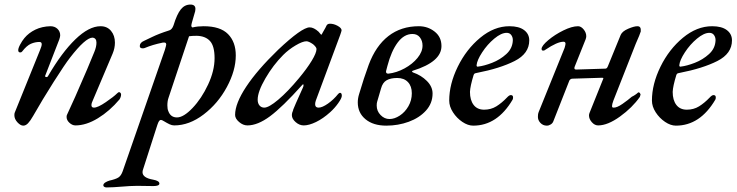

<svg xmlns="http://www.w3.org/2000/svg" viewBox="-20 -536 3230 842"><path d="M43 -31Q43 -39 45 -43L155 -315Q163 -334 163 -342Q163 -352 153 -352Q134 -352 115.5 -344Q97 -336 77 -310Q74 -306 69 -306Q61 -306 60 -314Q59 -323 68 -340Q77 -357 87 -369Q106 -392 135 -406Q164 -420 201 -421Q220 -421 232 -409.5Q244 -398 244 -381Q244 -375 240 -363L179 -206Q178 -205 178 -202Q178 -198 183 -198Q189 -198 191 -203Q251 -306 310.5 -363.5Q370 -421 421 -421Q450 -421 467 -400.5Q484 -380 484 -349Q484 -325 474 -301L388 -98Q381 -84 381 -75Q381 -64 392 -64Q409 -64 444 -88Q479 -112 493 -126Q499 -132 502 -132Q505 -132 508 -129Q511 -126 511 -122Q511 -111 504 -100Q461 -49 409.5 -17.5Q358 14 311 14Q297 14 284.5 2.5Q272 -9 272 -23Q272 -30 274 -33L310 -112Q372 -253 394 -309Q403 -331 403 -349Q403 -369 386 -371Q355 -371 287 -283Q265 -255 215.5 -177Q166 -99 125 -27Q113 -6 103 4.5Q93 15 82 15Q70 15 56.5 0.5Q43 -14 43 -31Z M433 276Q434 269 442 264Q450 259 460 256Q487 250 499 242.5Q511 235 518 215L703 -317Q709 -337 709 -341Q709 -352 693 -349Q649 -340 616 -326Q612 -324 606 -324Q593 -324 593 -334Q593 -349 612 -357Q617 -359 646.5 -373.5Q676 -388 720 -402Q734 -405 741 -425Q756 -474 773 -495Q790 -516 815 -516Q837 -516 837 -497Q837 -491 836 -487L821 -435Q819 -427 819 -425Q819 -420 821 -417.5Q823 -415 826 -416Q847 -421 873 -421Q946 -421 980 -386.5Q1014 -352 1014 -293Q1014 -227 975 -154.5Q936 -82 873 -34Q810 14 744 14Q734 14 723.5 9Q713 4 698 -5Q690 -10 686 -10Q681 -10 677.5 -5Q674 0 670 12L608 205Q605 213 605 219Q605 244 652 252Q679 257 679 269Q679 280 652 280L582 279Q564 279 548.5 280Q533 281 521 282Q473 286 447 286Q442 286 437.5 283.5Q433 281 433 276ZM921 -281Q921 -334 901 -356Q881 -378 843 -379Q822 -379 809 -377L719 -107Q714 -93 714 -74Q714 -58 718 -49Q728 -21 756 -21Q785 -21 824.5 -62.5Q864 -104 892.5 -165Q921 -226 921 -281Z M1011 -32Q1011 -82 1059.5 -155.5Q1108 -229 1200 -318Q1304 -416 1338 -416Q1356 -416 1377 -397L1388 -384Q1392 -384 1394 -391Q1412 -422 1411 -422Q1415 -432 1427 -432Q1444 -432 1461 -422.5Q1478 -413 1478 -403Q1478 -400 1472 -383L1365 -95Q1362 -86 1362 -79Q1362 -64 1377 -64Q1393 -64 1418 -81.5Q1443 -99 1463 -124Q1468 -129 1471 -129Q1479 -129 1479 -116Q1479 -106 1463.5 -84Q1448 -62 1428 -44Q1397 -16 1366 -1Q1335 14 1312 14Q1293 14 1276.5 -0.5Q1260 -15 1260 -31Q1260 -41 1266 -54Q1262 -47 1277.5 -83Q1293 -119 1308 -151Q1312 -159 1311 -164Q1310 -169 1305 -163Q1218 -66 1164 -26Q1110 14 1065 14Q1046 14 1028.5 -1Q1011 -16 1011 -32ZM1291 -193Q1326 -235 1347 -269.5Q1368 -304 1368 -321Q1368 -329 1353 -342Q1334 -355 1324 -355Q1307 -355 1276.5 -337Q1246 -319 1222 -295Q1178 -251 1144 -192.5Q1110 -134 1110 -99Q1110 -83 1118 -73.5Q1126 -64 1139 -64Q1159 -64 1200.5 -99Q1242 -134 1291 -193Z M1549 -87Q1549 -105 1555 -124Q1576 -195 1597 -252Q1628 -335 1683.5 -378Q1739 -421 1817 -421Q1856 -421 1886 -397.5Q1916 -374 1916 -334Q1916 -265 1791 -226Q1787 -225 1787 -222.5Q1787 -220 1792 -218Q1827 -206 1852 -181Q1877 -156 1877 -126Q1877 -83 1848 -51Q1819 -19 1772.5 -2Q1726 15 1674 15Q1617 15 1583 -13Q1549 -41 1549 -87ZM1833 -336Q1833 -357 1821.5 -372Q1810 -387 1789 -387Q1752 -387 1724 -349.5Q1696 -312 1679 -247L1673 -224V-221Q1673 -213 1683 -213Q1719 -217 1754 -236Q1789 -255 1811 -282Q1833 -309 1833 -336ZM1786 -127Q1786 -158 1769 -176Q1752 -194 1722 -194Q1693 -194 1675.5 -184Q1658 -174 1651 -148L1634 -90Q1632 -84 1632 -73Q1632 -49 1649 -31.5Q1666 -14 1688 -14Q1710 -14 1733 -29Q1756 -44 1771 -70Q1786 -96 1786 -127Z M1950 -95Q1950 -167 1987.5 -243.5Q2025 -320 2086 -370.5Q2147 -421 2214 -421Q2256 -421 2278.5 -404Q2301 -387 2301 -359Q2301 -301 2237 -268.5Q2173 -236 2070 -216Q2064 -215 2061.5 -213.5Q2059 -212 2057 -207Q2042 -158 2041 -133Q2041 -97 2057 -76Q2073 -55 2103 -55Q2133 -55 2156.5 -69.5Q2180 -84 2203 -108Q2213 -119 2220 -119Q2230 -119 2230 -109Q2230 -102 2228 -99Q2161 15 2055 15Q2032 15 2007.5 -1.5Q1983 -18 1966.5 -43.5Q1950 -69 1950 -95ZM2229 -360Q2229 -373 2222 -382.5Q2215 -392 2202 -392Q2178 -392 2147.5 -366.5Q2117 -341 2094.5 -306.5Q2072 -272 2070 -250Q2070 -242 2077 -244Q2103 -247 2138 -260.5Q2173 -274 2200.5 -299Q2228 -324 2229 -360Z M2339 -26Q2339 -37 2342 -44L2456 -326Q2460 -340 2460 -344Q2460 -353 2451 -353Q2424 -353 2372 -318Q2368 -314 2362 -314Q2355 -314 2355 -322Q2356 -336 2384.5 -360Q2413 -384 2450.5 -402.5Q2488 -421 2515 -421Q2528 -421 2539.5 -407Q2551 -393 2551 -377Q2551 -371 2548 -363L2500 -243Q2499 -241 2499 -237Q2499 -231 2507 -231L2635 -235Q2642 -235 2646 -246L2702 -383Q2709 -399 2735 -410Q2761 -421 2775 -421Q2784 -421 2787.5 -415.5Q2791 -410 2790 -398Q2790 -397 2783 -379L2768 -344L2670 -95Q2664 -79 2664 -71Q2664 -64 2670 -64Q2685 -63 2710 -80.5Q2735 -98 2751 -112Q2756 -114 2764.5 -119.5Q2773 -125 2779 -131Q2782 -131 2784.5 -129.5Q2787 -128 2787 -126Q2789 -124 2789 -121Q2789 -120 2786 -111Q2753 -64 2699 -25Q2645 14 2603 14Q2588 14 2575.5 0Q2563 -14 2563 -30Q2563 -34 2565 -40L2622 -182Q2626 -191 2626 -193Q2626 -195 2620 -195L2491 -191Q2482 -191 2477 -183L2407 -5Q2404 4 2395.5 9.5Q2387 15 2378 15Q2361 15 2349.5 2.5Q2338 -10 2339 -26Z M2839 -95Q2839 -167 2876.5 -243.5Q2914 -320 2975 -370.5Q3036 -421 3103 -421Q3145 -421 3167.5 -404Q3190 -387 3190 -359Q3190 -301 3126 -268.5Q3062 -236 2959 -216Q2953 -215 2950.5 -213.5Q2948 -212 2946 -207Q2931 -158 2930 -133Q2930 -97 2946 -76Q2962 -55 2992 -55Q3022 -55 3045.5 -69.5Q3069 -84 3092 -108Q3102 -119 3109 -119Q3119 -119 3119 -109Q3119 -102 3117 -99Q3050 15 2944 15Q2921 15 2896.5 -1.5Q2872 -18 2855.5 -43.5Q2839 -69 2839 -95ZM3118 -360Q3118 -373 3111 -382.5Q3104 -392 3091 -392Q3067 -392 3036.5 -366.5Q3006 -341 2983.5 -306.5Q2961 -272 2959 -250Q2959 -242 2966 -244Q2992 -247 3027 -260.5Q3062 -274 3089.5 -299Q3117 -324 3118 -360Z"/></svg>

Font: EB Garamond Medium
Style: Italic
Weight: 500
Italic angle: -17.2°
Designer: Georg Duffner and Octavio Pardo
Foundry: Georg Duffner
Version: Version 1.000